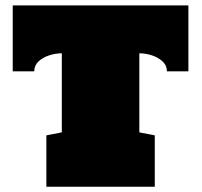

<svg xmlns="http://www.w3.org/2000/svg" viewBox="-20 -708 765 728"><path d="M155.8 0V-194.8L214.4 -206.1V-505.9Q190.4 -505.9 166.3 -498Q142.1 -490.2 126 -475.1Q109.9 -460 109.9 -437.5H28.3V-687.5H694.3V-437.5H612.8Q612.8 -460 596.4 -475.1Q580.1 -490.2 556.2 -498Q532.2 -505.9 508.3 -505.9V-206.1L566.9 -194.8V0Z"/></svg>

Font: Holtwood One SC
Style: Regular
Weight: 400
Designer: Vernon Adams
Foundry: Vernon Adams
Version: Version 1.100; ttfautohint (v1.8.4.7-5d5b)